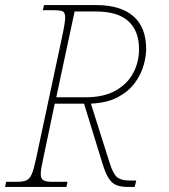

<svg xmlns="http://www.w3.org/2000/svg" viewBox="-33 -734 662 754"><path d="M-13 0 -9 -20H33Q58 -20 71 -26Q84 -32 92 -51Q100 -70 108 -108L208 -576Q215 -608 219 -631Q223 -654 223 -665Q223 -684 214 -689Q205 -694 170 -694H135L140 -714H345Q440 -714 490.5 -670.5Q541 -627 541 -541Q541 -513 531 -477.5Q521 -442 497 -409Q473 -376 431 -353Q389 -330 324 -327L397 -96Q411 -51 427 -38Q443 -25 476 -25H502L496 0H468Q443 0 425.5 -6.5Q408 -13 395 -32Q382 -51 370 -90L297 -327H182L136 -108Q132 -89 129.5 -75Q127 -61 127 -51Q127 -32 137.5 -26Q148 -20 173 -20H232L228 0ZM304 -352Q374 -352 420.5 -378Q467 -404 490 -447Q513 -490 513 -541Q513 -612 471.5 -650.5Q430 -689 341 -689H260L188 -352Z"/></svg>

Font: Noto Serif Thin
Style: Italic
Weight: 100
Italic angle: -12°
Designer: Monotype Design Team
Foundry: Monotype Imaging Inc.
Version: Version 2.014; ttfautohint (v1.8.4.7-5d5b)